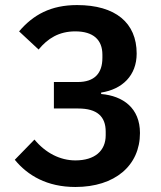

<svg xmlns="http://www.w3.org/2000/svg" viewBox="-20 -730 640 762"><path d="M279.1 12.1C436.4 12.1 535.5 -73.2 535.5 -202.1C535.5 -301.1 468.4 -349.4 381.4 -356.9V-362.6C465.6 -375.7 522.4 -430.4 522.4 -517.4C522.4 -639.6 438.2 -709.9 285.9 -709.9C181.8 -709.9 111.9 -671.5 55.8 -605.5L133.2 -533.4C169.4 -577.4 213.8 -605.5 278.8 -605.5C350.5 -605.5 386.4 -571.7 386.4 -513.1V-500.4C386.4 -438.9 354.8 -404.5 288.7 -404.5H193.9V-299.4H290.5C365.8 -299.4 399.5 -267.4 399.5 -207.4V-193.2C399.5 -131.4 356.2 -93.4 279.1 -93.4C218.4 -93.4 160.5 -123.2 116.8 -176.1L38.7 -95.9C89.8 -33.4 166.9 12.1 279.1 12.1Z"/></svg>

Font: Margiela Mono SemiBold
Style: Regular
Weight: 600
Designer: Mike Abbink, Paul van der Laan, Pieter van Rosmalen
Foundry: Bold Monday
Version: Version 2.003 2021